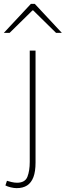

<svg xmlns="http://www.w3.org/2000/svg" viewBox="-58 -740 340 994"><path d="M28 234Q15 234 -2 230Q-19 226 -30 220L-22 196Q-13 199 2 202.5Q17 206 30 206Q72 206 84 175Q96 144 96 98V-478H126V102Q126 148 115 177Q104 206 82.5 220Q61 234 28 234ZM-38 -570 102 -720H122L262 -570H232L114 -686H110L-8 -570Z"/></svg>

Font: Source Sans 3 VF
Style: Regular
Weight: 200
Designer: Paul D. Hunt
Foundry: Adobe
Version: Version 3.046;hotconv 1.0.118;makeotfexe 2.5.65603